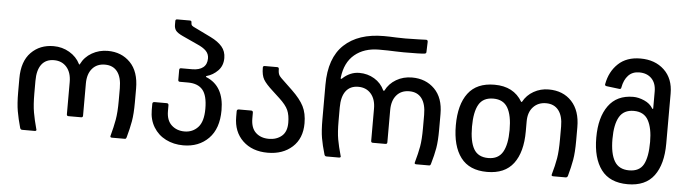

<svg xmlns="http://www.w3.org/2000/svg" viewBox="-46 -894 3899 1088"><g transform="rotate(5 1904.0 -350.0)"><path d="M397 -400Q417 -441 458 -464.5Q499 -488 548 -488Q626 -488 676 -437Q726 -386 726 -289V-211Q726 -145 718.5 -102.5Q711 -60 697 -10Q695 -4 693 -2Q691 0 686 0H614Q602 0 605 -10Q619 -61 626.5 -103.5Q634 -146 634 -211V-283Q634 -345 609.5 -377Q585 -409 539 -409Q493 -409 466.5 -378Q440 -347 440 -293V-110Q440 -100 430 -100H358Q348 -100 348 -110V-293Q348 -347 321 -378Q294 -409 249 -409Q203 -409 178.5 -377Q154 -345 154 -283V-211Q154 -146 161.5 -103.5Q169 -61 183 -10L184 -7Q184 0 174 0H103Q94 0 91 -10Q77 -60 69.5 -102.5Q62 -145 62 -211V-289Q62 -386 112 -437Q162 -488 240 -488Q289 -488 330 -464Q371 -440 391 -400Q392 -397 394 -397Q396 -397 397 -400Z M825 -176V-211Q825 -222 837 -222H906Q917 -222 917 -211V-178Q917 -125 946.5 -98Q976 -71 1020 -71Q1066 -71 1096.5 -103.5Q1127 -136 1127 -209Q1127 -285 1099.5 -317Q1072 -349 1016 -349H970Q960 -349 960 -359V-416Q960 -426 970 -426H1033Q1073 -426 1095 -443.5Q1117 -461 1117 -495Q1117 -520 1100 -537.5Q1083 -555 1048 -570L963 -609Q933 -623 923.5 -636Q914 -649 914 -668V-690Q914 -700 924 -700H996Q1006 -700 1006 -690V-687Q1006 -677 1012 -671.5Q1018 -666 1037 -658L1121 -617Q1164 -596 1186.5 -569.5Q1209 -543 1209 -505Q1209 -461 1181.5 -433Q1154 -405 1118 -395Q1115 -394 1114.5 -391.5Q1114 -389 1118 -388Q1219 -346 1219 -209Q1219 -104 1163.5 -48Q1108 8 1020 8Q965 8 920.5 -14.5Q876 -37 850.5 -79Q825 -121 825 -176Z M1305 -179V-211Q1305 -222 1317 -222H1386Q1397 -222 1397 -211V-178Q1397 -124 1425.5 -97.5Q1454 -71 1500 -71Q1544 -71 1573 -95.5Q1602 -120 1602 -171Q1602 -214 1589.5 -242.5Q1577 -271 1539 -306L1499 -343Q1459 -379 1445 -403Q1431 -427 1431 -470Q1431 -480 1441 -480H1512Q1522 -480 1522 -470Q1522 -447 1528.5 -435.5Q1535 -424 1564 -398L1606 -358Q1654 -312 1674 -272.5Q1694 -233 1694 -176Q1694 -90 1640 -41Q1586 8 1500 8Q1412 8 1358.5 -43Q1305 -94 1305 -179Z M2129 -401Q2149 -441 2189 -464.5Q2229 -488 2279 -488Q2357 -488 2407 -438Q2457 -388 2457 -296V-207Q2457 -142 2450 -101.5Q2443 -61 2428 -10Q2426 -4 2424 -2Q2422 0 2417 0H2345Q2333 0 2336 -10Q2351 -63 2358 -102.5Q2365 -142 2365 -207V-283Q2365 -345 2340.5 -377Q2316 -409 2270 -409Q2224 -409 2197.5 -378Q2171 -347 2171 -293V-110Q2171 -100 2161 -100H2089Q2079 -100 2079 -110V-293Q2079 -347 2052 -378Q2025 -409 1980 -409Q1934 -409 1909.5 -377Q1885 -345 1885 -283V-207Q1885 -142 1892 -102.5Q1899 -63 1914 -10L1915 -7Q1915 0 1905 0H1834Q1825 0 1822 -10Q1807 -61 1800 -101.5Q1793 -142 1793 -207V-404Q1793 -557 1873.5 -632.5Q1954 -708 2099 -708Q2130 -708 2170 -706L2221 -705Q2261 -705 2297 -706.5Q2333 -708 2339 -708Q2349 -708 2349 -697L2347 -639Q2347 -634 2344.5 -632Q2342 -630 2337 -629Q2314 -626 2219 -626L2174 -627Q2132 -629 2079 -629Q1994 -629 1940 -584Q1886 -539 1876 -452V-449Q1876 -445 1878 -445Q1881 -445 1885 -449Q1904 -467 1928 -477.5Q1952 -488 1979 -488Q2026 -488 2064.5 -465Q2103 -442 2122 -401Q2124 -399 2126 -399Q2128 -399 2129 -401Z M2549 -240Q2549 -358 2598 -423Q2647 -488 2748 -488Q2857 -488 2906 -405Q2907 -404 2908.5 -404Q2910 -404 2911 -405Q2932 -444 2971 -466Q3010 -488 3056 -488Q3138 -488 3187 -435.5Q3236 -383 3236 -289V-213Q3236 -145 3228.5 -102.5Q3221 -60 3207 -10Q3204 0 3195 0H3124Q3112 0 3115 -10Q3130 -62 3137 -103.5Q3144 -145 3144 -213V-285Q3144 -345 3119 -377Q3094 -409 3048 -409Q3003 -409 2975 -379Q2947 -349 2947 -297V-240Q2947 -122 2898 -57Q2849 8 2748 8Q2647 8 2598 -57Q2549 -122 2549 -240ZM2748 -71Q2805 -71 2830 -114Q2855 -157 2855 -240Q2855 -323 2830 -366Q2805 -409 2748 -409Q2690 -409 2665.5 -366.5Q2641 -324 2641 -240Q2641 -156 2665.5 -113.5Q2690 -71 2748 -71Z M3348 -240Q3348 -355 3396 -421.5Q3444 -488 3537 -488Q3567 -488 3600 -473.5Q3633 -459 3649 -432Q3651 -429 3653 -429.5Q3655 -430 3655 -433V-529Q3655 -576 3629 -602.5Q3603 -629 3559 -629Q3520 -629 3496.5 -604Q3473 -579 3465 -535Q3464 -525 3454 -526L3381 -535Q3369 -537 3372 -547Q3385 -618 3432.5 -663Q3480 -708 3559 -708Q3642 -708 3694 -659Q3746 -610 3746 -525V-240Q3746 -123 3697.5 -57.5Q3649 8 3548 8Q3446 8 3397 -57.5Q3348 -123 3348 -240ZM3549 -71Q3608 -71 3631 -113.5Q3654 -156 3654 -242Q3654 -320 3629.5 -364.5Q3605 -409 3547 -409Q3490 -409 3465 -366Q3440 -323 3440 -240Q3440 -157 3465.5 -114Q3491 -71 3549 -71Z"/></g></svg>

Font: Barlow GEO Medium
Style: Regular
Weight: 500
Designer: Jeremy Tribby
Foundry: Tribby Type
Version: Version 1.408